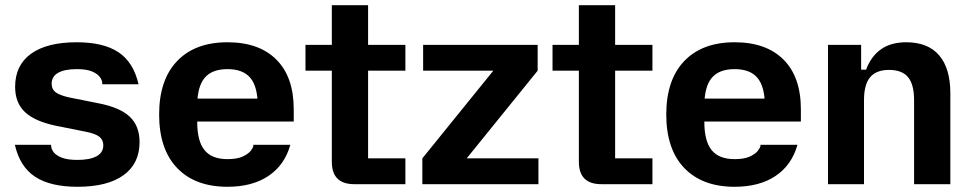

<svg xmlns="http://www.w3.org/2000/svg" viewBox="-20 -706 3725 736"><path d="M277 10Q173 10 114.5 -28.5Q56 -67 37 -151H176V-147Q176 -136 185 -123.5Q194 -111 216 -102Q238 -93 277 -93Q324 -93 350 -107Q376 -121 376 -149Q376 -170 360.5 -182Q345 -194 309 -201L194 -224Q113 -241 75.5 -276.5Q38 -312 38 -373Q38 -456 99 -500Q160 -544 274 -544Q377 -544 434.5 -505.5Q492 -467 511 -383H372V-387Q372 -398 363 -410.5Q354 -423 333 -432Q312 -441 274 -441Q228 -441 203 -427Q178 -413 178 -385Q178 -364 193 -352.5Q208 -341 243 -333L358 -310Q440 -294 477.5 -258.5Q515 -223 515 -161Q515 -79 453.5 -34.5Q392 10 277 10Z M852 10Q728 10 659 -62Q590 -134 590 -267Q590 -400 659 -472Q728 -544 852 -544Q973 -544 1039.5 -477.5Q1106 -411 1106 -287V-240H678V-328H1059L968 -274V-300Q968 -373 940 -407Q912 -441 852 -441Q792 -441 764 -407Q736 -373 736 -300V-238Q736 -165 764 -130.5Q792 -96 852 -96Q889 -96 910.5 -106Q932 -116 941.5 -128.5Q951 -141 951 -147V-151H1093Q1071 -73 1009 -31.5Q947 10 852 10Z M1338 0Q1252 0 1252 -86V-686H1391V-99H1534V0ZM1151 -435V-534H1534V-435Z M1599 0V-99L1871 -435H1602V-534H2041V-435L1769 -99H2044V0Z M2285 0Q2199 0 2199 -86V-686H2338V-99H2481V0ZM2098 -435V-534H2481V-435Z M2796 10Q2672 10 2603 -62Q2534 -134 2534 -267Q2534 -400 2603 -472Q2672 -544 2796 -544Q2917 -544 2983.5 -477.5Q3050 -411 3050 -287V-240H2622V-328H3003L2912 -274V-300Q2912 -373 2884 -407Q2856 -441 2796 -441Q2736 -441 2708 -407Q2680 -373 2680 -300V-238Q2680 -165 2708 -130.5Q2736 -96 2796 -96Q2833 -96 2854.5 -106Q2876 -116 2885.5 -128.5Q2895 -141 2895 -147V-151H3037Q3015 -73 2953 -31.5Q2891 10 2796 10Z M3154 0V-534H3281V-439H3300Q3319 -490 3357 -517Q3395 -544 3454 -544Q3537 -544 3580 -494Q3623 -444 3623 -348V0H3484V-322Q3484 -382 3461 -410Q3438 -438 3388 -438Q3339 -438 3315.5 -410Q3292 -382 3292 -322V0Z"/></svg>

Font: Mozilla Text ExtraLight
Style: Regular
Weight: 200
Designer: Studio DRAMA
Foundry: Studio DRAMA
Version: Version 1.000